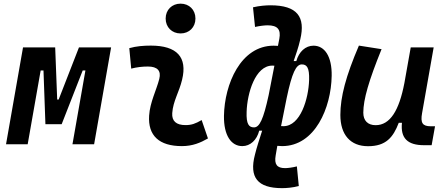

<svg xmlns="http://www.w3.org/2000/svg" viewBox="-20 -771 2384 1026"><path d="M12.2 0H127.9L197.3 -394.5H212.4L222.7 -107.4H309.6L421.9 -394.5H436.5L367.2 0H482.9L573.7 -517.6H401.9L293.5 -239.3H285.6L274.9 -517.6H103Z M1057.6 -129.4C1023.9 -109.9 1003.4 -102.5 971.2 -102.5C921.9 -102.5 897.5 -124 900.4 -166.5C904.8 -231 937.5 -278.8 953.1 -345.2C982.4 -465.3 925.8 -527.3 786.1 -527.3C747.6 -527.3 709 -524.4 670.9 -513.7L681.2 -404.3C710.9 -412.1 740.7 -415.5 770.5 -415.5C821.3 -415.5 842.3 -392.6 831.1 -349.1C816.4 -290.5 781.2 -224.1 776.9 -153.3C770 -46.4 830.1 9.8 952.1 9.8C1009.3 9.8 1051.3 -8.3 1091.3 -31.2ZM944.8 -592.3C991.2 -592.3 1024.4 -625.5 1024.4 -671.9C1024.4 -718.3 991.2 -751.5 944.8 -751.5C898.9 -751.5 865.2 -718.3 865.2 -671.9C865.2 -625.5 898.9 -592.3 944.8 -592.3Z M1487.3 234.4C1510.3 234.4 1543.9 231.9 1576.7 223.1L1566.4 118.2C1542 124.5 1517.1 127.4 1503.4 127.4C1460 127.4 1444.8 107.4 1453.1 59.6L1461.9 8.3C1470.7 9.3 1479.5 9.8 1487.3 9.8C1664.1 9.8 1749.5 -195.8 1752.4 -365.2C1754.4 -469.7 1714.8 -526.9 1655.3 -526.9C1612.3 -526.9 1577.6 -494.6 1563.5 -444.8H1549.3C1561 -480 1574.2 -514.6 1584.5 -560.1C1613.3 -680.7 1568.8 -742.7 1425.3 -742.7C1402.3 -742.7 1366.7 -740.2 1332 -731.9L1342.8 -627C1368.7 -632.8 1395 -635.7 1410.2 -635.7C1463.4 -635.7 1481.9 -613.3 1472.7 -564L1465.3 -525.9C1457.5 -526.4 1449.7 -526.9 1442.4 -526.9C1266.1 -526.9 1179.7 -321.3 1176.8 -151.9C1175.3 -47.4 1215.3 9.8 1274.9 9.8C1317.4 9.8 1352.5 -22.5 1365.2 -72.8H1380.9C1367.7 -31.2 1351.1 18.6 1342.3 55.7C1310.5 177.2 1356.4 234.4 1487.3 234.4ZM1512.2 -248.5C1540.5 -383.3 1562.5 -426.8 1592.8 -426.8C1619.6 -426.8 1633.8 -409.7 1631.8 -343.8C1628.9 -244.1 1585.9 -96.7 1494.6 -96.7C1490.7 -96.7 1486.8 -96.7 1481.9 -97.2ZM1415.5 -262.2C1387.2 -132.3 1366.7 -90.3 1337.4 -90.3C1310.1 -90.3 1295.4 -107.4 1297.9 -173.3C1300.8 -272.9 1344.2 -420.4 1435.1 -420.4C1438.5 -420.4 1442.4 -420.4 1446.3 -419.9Z M1946.8 10.3C2042 10.3 2081.1 -36.6 2110.8 -114.7H2127.9C2119.6 -33.2 2157.2 4.9 2245.6 4.9H2286.6L2304.7 -96.2H2282.2C2237.8 -96.2 2226.1 -113.8 2235.4 -166L2297.4 -517.6H2174.8L2140.6 -325.2V-325.7C2112.8 -181.2 2064.9 -102.1 1987.3 -102.1C1945.3 -102.1 1921.4 -126.5 1921.4 -168.9C1921.4 -239.7 1951.2 -341.3 2019 -508.3L1897.9 -527.3C1828.1 -364.3 1798.8 -253.4 1798.8 -156.7C1798.8 -50.8 1852.5 10.3 1946.8 10.3Z"/></svg>

Font: Cascadia Mono SemiBold
Style: Italic
Weight: 600
Italic angle: -10°
Monospace: yes
Designer: Aaron Bell
Foundry: Saja Typeworks
Version: Version 2404.023